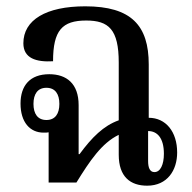

<svg xmlns="http://www.w3.org/2000/svg" viewBox="-20 -578 607 608"><path d="M446 10C510 10 541 -39 541 -95C541 -161 505 -205 451 -205V-374C451 -497 396 -558 250 -558C126 -558 54 -515 54 -441C54 -393 95 -381 148 -384C148 -482 177 -513 253 -513C324 -513 356 -485 356 -380V-197C308 -180 271 -143 232 -90H229V-245C229 -313 191 -343 136 -343C75 -343 45 -307 45 -250C45 -191 75 -158 118 -158C125 -158 130 -158 134 -159V0H222C264 -68 302 -125 356 -151V-88C356 -18 393 10 446 10ZM127 -198C99 -198 86 -218 86 -249C86 -280 99 -300 127 -300C155 -300 168 -280 168 -249C168 -218 155 -198 127 -198ZM469 -33C454 -33 449 -48 449 -68V-163C478 -163 499 -141 499 -91C499 -57 488 -33 469 -33Z"/></svg>

Font: Noto Serif Thai Condensed Medium
Style: Regular
Weight: 500
Width: 3
Designer: Monotype Design Team
Foundry: Monotype Imaging Inc.
Version: Version 2.002